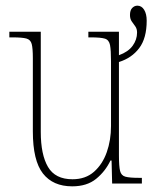

<svg xmlns="http://www.w3.org/2000/svg" viewBox="-20 -648 540 678"><path d="M235 10Q167 10 131.5 -35.5Q96 -81 96 -184V-443Q96 -477 92 -492.5Q88 -508 73 -512Q58 -516 25 -516H13V-536H124V-182Q124 -102 149.5 -58.5Q175 -15 236 -15Q282 -15 312 -41.5Q342 -68 357 -110.5Q372 -153 372 -203V-431Q372 -471 368.5 -489Q365 -507 350.5 -511.5Q336 -516 301 -516H292V-536H400V-453Q433 -465 448.5 -486.5Q464 -508 464 -533Q464 -546 458 -554.5Q452 -563 445.5 -572Q439 -581 439 -595Q439 -612 447 -620Q455 -628 465 -628Q480 -628 489 -613.5Q498 -599 498 -575Q498 -513 471.5 -478Q445 -443 400 -429V-99Q400 -61 404 -44.5Q408 -28 423 -24Q438 -20 470 -20H481V0H376L374 -81H370Q352 -43 319.5 -16.5Q287 10 235 10Z"/></svg>

Font: Noto Serif Condensed Thin
Style: Regular
Weight: 100
Width: 3
Designer: Monotype Design Team
Foundry: Monotype Imaging Inc.
Version: Version 2.013; ttfautohint (v1.8.4.7-5d5b)